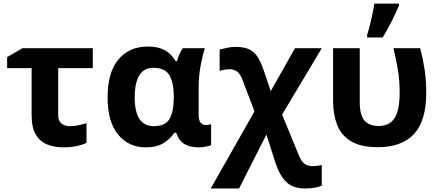

<svg xmlns="http://www.w3.org/2000/svg" viewBox="-20 -816 2462 1076"><path d="M500 -545.9V-434.1H306.2V-170.9Q306.2 -139.6 324 -124.3Q341.8 -108.9 371.1 -108.9Q395.5 -108.9 418.7 -113.8Q441.9 -118.7 464.8 -126V-15.1Q442.4 -4.4 409.2 2.7Q376 9.8 336.9 9.8Q286.1 9.8 245.4 -6.1Q204.6 -22 180.9 -61.3Q157.2 -100.6 157.2 -170.9V-434.1H20V-496.1L106 -545.9Z M796.9 9.8Q701.2 9.8 642.1 -61.5Q583 -132.8 583 -271Q583 -410.6 643.8 -482.9Q704.6 -555.2 808.1 -555.2Q866.2 -555.2 903.3 -534.7Q940.4 -514.2 964.8 -473.1H972.2Q976.6 -490.2 984.9 -510.5Q993.2 -530.8 1004.9 -545.9H1127.9Q1117.2 -513.7 1105.2 -452.9Q1093.3 -392.1 1093.3 -325.2V-172.9Q1093.3 -139.2 1105.5 -127.2Q1117.7 -115.2 1134.3 -115.2Q1141.1 -115.2 1150.4 -116.9Q1159.7 -118.7 1163.1 -120.1V-2.9Q1155.8 1.5 1134.3 5.6Q1112.8 9.8 1096.2 9.8Q1045.9 9.8 1015.1 -7.8Q984.4 -25.4 967.3 -71.8H957Q934.6 -38.1 896.5 -14.2Q858.4 9.8 796.9 9.8ZM842.3 -108.9Q903.8 -108.9 928.2 -146.7Q952.6 -184.6 954.1 -266.1V-272Q954.1 -351.6 929.7 -393.8Q905.3 -436 839.8 -436Q786.6 -436 760.7 -393.6Q734.9 -351.1 734.9 -270Q734.9 -108.9 842.3 -108.9Z M1302.2 -553.2Q1349.6 -553.2 1378.4 -538.6Q1407.2 -523.9 1426 -493.2Q1444.8 -462.4 1460.9 -413.1L1497.1 -305.2L1633.3 -545.9H1783.2L1561 -173.8L1656.2 58.1Q1670.4 90.8 1688.5 103Q1706.5 115.2 1733.9 115.2Q1744.6 115.2 1756.1 113.8Q1767.6 112.3 1783.2 108.9V225.1Q1762.2 232.4 1741 236.3Q1719.7 240.2 1688 240.2Q1622.1 240.2 1584.7 204.1Q1547.4 168 1523.9 97.2L1473.1 -62L1319.8 240.2H1161.1L1406.2 -191.9L1340.8 -363.8Q1327.6 -401.4 1308.8 -414.8Q1290 -428.2 1267.1 -428.2Q1257.3 -428.2 1242.4 -426.3Q1227.5 -424.3 1210.9 -418.9V-538.1Q1232.4 -543.9 1254.2 -548.6Q1275.9 -553.2 1302.2 -553.2Z M2097.7 8.8Q2000 8.8 1945.3 -25.4Q1890.6 -59.6 1868.7 -118.2Q1846.7 -176.8 1846.7 -249V-545.9H1996.1V-244.1Q1996.1 -172.9 2021.7 -141.4Q2047.4 -109.9 2103 -109.9Q2161.1 -109.9 2190.4 -152.8Q2219.7 -195.8 2219.7 -299.8Q2219.7 -364.7 2210.2 -422.4Q2200.7 -480 2185.1 -545.9H2335Q2351.6 -481 2360.1 -423.3Q2368.7 -365.7 2368.7 -295.9Q2368.7 -138.7 2300 -64.9Q2231.4 8.8 2097.7 8.8ZM2037.6 -606V-621.1Q2045.4 -644.5 2053.2 -675.8Q2061 -707 2067.6 -738.8Q2074.2 -770.5 2077.6 -795.9H2215.8V-784.2Q2199.2 -745.1 2176.3 -699.2Q2153.3 -653.3 2124.5 -606Z"/></svg>

Font: Open Sans
Style: Bold
Weight: 700
Designer: Monotype Design Team
Foundry: Monotype Imaging Inc.
Version: Version 3.000; ttfautohint (v1.8.4)